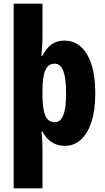

<svg xmlns="http://www.w3.org/2000/svg" viewBox="-20 -780 571 1040"><path d="M496 -274Q496 -184 475.5 -120.5Q455 -57 418 -23.5Q381 10 331 10Q304 10 281.5 1Q259 -8 241.5 -25Q224 -42 210 -67H205Q207 -48 208 -30.5Q209 -13 209.5 1Q210 15 210 25V240H54V-760H210V-583Q210 -555 208 -528Q206 -501 204 -478H210Q226 -508 243.5 -526Q261 -544 282.5 -552Q304 -560 330 -560Q407 -560 451.5 -485.5Q496 -411 496 -274ZM338 -274Q338 -355 323 -395Q308 -435 276 -435Q241 -435 225.5 -400Q210 -365 210 -289V-264Q210 -190 225.5 -154Q241 -118 277 -118Q299 -118 312.5 -136.5Q326 -155 332 -189.5Q338 -224 338 -274Z"/></svg>

Font: Noto Sans Display Condensed ExtraBold
Style: Regular
Weight: 800
Width: 3
Designer: Monotype Design Team
Foundry: Monotype Imaging Inc.
Version: Version 2.003